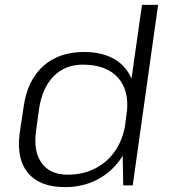

<svg xmlns="http://www.w3.org/2000/svg" viewBox="-20 -760 691 787"><path d="M246 7Q143 7 94.5 -51.5Q46 -110 61 -217L77 -323Q92 -430 156.5 -488.5Q221 -547 325 -547Q399 -547 450 -517Q497 -489 519 -438L562 -740H628L524 0H485L483 -122Q480 -117 477 -112Q438 -55 379 -24Q320 7 246 7ZM257 -44Q321 -44 371 -70Q421 -96 453 -143Q481 -185 492 -240L501 -310Q507 -391 465 -440Q417 -495 320 -495Q247 -495 200 -447.5Q153 -400 140 -313L128 -225Q116 -140 150.5 -92Q185 -44 257 -44Z"/></svg>

Font: Pathway Extreme 8pt Thin 12pt ExtraLight
Style: Italic
Weight: 250
Italic angle: -8°
Version: Version 1.001;gftools[0.9.26]